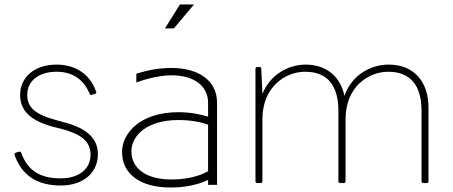

<svg xmlns="http://www.w3.org/2000/svg" viewBox="-20 -806 2027 859"><path d="M391 -382 405 -386C410 -388 413 -391 410 -396C381 -479 312 -517 233 -517C133 -517 70 -459 70 -382C70 -311 116 -266 220 -238L257 -229C344 -205 385 -174 385 -114C385 -45 327 -8 252 -8C159 -8 104 -43 75 -122C73 -127 71 -129 64 -127L51 -123C45 -121 43 -118 45 -113C78 -19 149 24 252 24C350 24 418 -31 418 -116C418 -184 372 -231 270 -258L237 -267C136 -294 102 -325 102 -382C102 -444 153 -485 233 -485C302 -485 352 -454 381 -387C383 -382 386 -379 391 -382Z M785 -786 718 -679H758L848 -786ZM911 -1V21H951V-347C951 -448 865 -502 746 -502C698 -502 645 -494 590 -476V-437C648 -458 701 -469 748 -469C846 -469 911 -423 911 -346V-284C880 -294 831 -304 781 -304H778C606 -304 526 -209 526 -126C526 -28 607 33 743 33C774 33 847 30 911 -1ZM911 -248V-40C895 -31 842 -3 748 -3C634 -3 568 -52 568 -129C568 -199 637 -269 778 -269H781C833 -269 883 -259 911 -248Z M1154 -386 1149 -498C1149 -504 1146 -506 1141 -506H1131C1126 -506 1123 -503 1123 -498V5C1123 10 1126 13 1131 13H1146C1151 13 1154 10 1154 5V-272C1154 -421 1260 -485 1345 -485C1446 -485 1494 -423 1494 -309V5C1494 10 1497 13 1503 13H1517C1523 13 1526 10 1526 5V-272C1526 -421 1631 -485 1717 -485C1817 -485 1866 -423 1866 -309V5C1866 10 1869 13 1874 13H1889C1894 13 1897 10 1897 5V-324C1897 -444 1829 -517 1719 -517C1638 -517 1553 -470 1521 -377C1503 -465 1438 -517 1348 -517C1271 -517 1189 -473 1154 -386Z"/></svg>

Font: LINE Seed JP_OTF Thin
Style: Regular
Weight: 250
Designer: LY Corporation & Fontrix & Fontworks
Version: Version 1.007